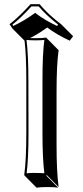

<svg xmlns="http://www.w3.org/2000/svg" viewBox="-20 -825 390 905"><path d="M167 -805.2Q181.6 -787.6 197.8 -771.5Q229 -740.2 268.1 -710.9L324.7 -654.3L308.6 -633.3Q246.6 -662.1 202.6 -695.3Q162.1 -666 121.6 -645.5Q136.2 -645 147 -645Q179.7 -645 198.2 -647.9L200.2 -645L256.3 -588.4Q246.6 -521.5 246.6 -388.7V-143.6Q246.6 -14.6 256.3 56.6L200.2 0L198.2 2.9L254.4 59.6Q236.3 56.6 203.6 56.6Q171.4 56.6 152.3 59.6L96.2 2.9L94.2 0Q104 -68.4 104 -200.2V-444.8Q104 -564.9 95.7 -633.3L39.1 -689.9L24.9 -710.9Q68.4 -744.1 124 -805.2ZM113.8 -444.8 114.3 -200.2Q114.3 -75.2 105.5 -8.3Q126.5 -10.3 147 -9.8Q168 -9.8 189 -8.3Q180.2 -78.6 180.2 -200.2V-444.8Q180.2 -570.8 189 -636.7Q168.5 -634.8 147 -634.8Q125.5 -634.8 105 -636.7Q113.8 -565.9 113.8 -444.8ZM162.1 -794.9H128.4Q77.6 -739.7 38.6 -709L42.5 -702.6Q94.2 -727.1 140.1 -760.3L146 -764.6L151.9 -759.8Q193.4 -728.5 249 -702.6L253.9 -709Q199.7 -751.5 162.1 -794.9Z"/></svg>

Font: Linux Biolinum Shadow O
Style: Regular
Weight: 400
Designer: Philipp H. Poll
Foundry: Philipp H. Poll
Version: Version 1.0.4